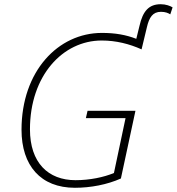

<svg xmlns="http://www.w3.org/2000/svg" viewBox="-20 -880 838 910"><path d="M335 10C410 10 488 -5 553 -34L622 -355H395L387 -320H575L520 -60C472 -40 405 -26 338 -26C208 -26 122 -109 122 -267C122 -521 277 -688 462 -688C530 -688 593 -672 651 -646L676 -750C687 -798 704 -824 743 -824C764 -824 778 -818 787 -812L798 -845C787 -852 766 -860 742 -860C686 -860 657 -828 641 -757L626 -696C577 -715 526 -724 463 -724C255 -724 82 -542 82 -265C82 -95 173 10 335 10Z"/></svg>

Font: Noto Sans ExtraLight
Style: Italic
Weight: 200
Italic angle: -12°
Designer: Monotype Design Team
Foundry: Monotype Imaging Inc.
Version: Version 2.013